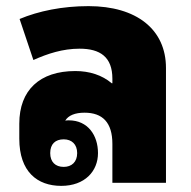

<svg xmlns="http://www.w3.org/2000/svg" viewBox="-20 -597 623 627"><path d="M180 10C257 10 300 -38 300 -97C300 -155 267 -204 205 -204C201 -204 197 -204 193 -203C203 -220 225 -229 256 -229C315 -229 347 -197 347 -127V0H522V-375C522 -501 426 -577 269 -577C184 -577 106 -561 44 -535L89 -401C136 -422 185 -438 240 -438C307 -438 347 -411 347 -340V-325H345C313 -352 272 -365 226 -365C110 -365 43 -303 43 -193V-144C43 -36 102 10 180 10ZM188 -52C161 -52 144 -68 144 -97C144 -127 161 -142 188 -142C214 -142 232 -126 232 -97C232 -68 214 -52 188 -52Z"/></svg>

Font: Noto Sans Thai Looped SemiCondensed Black
Style: Regular
Weight: 900
Width: 4
Designer: Sasikarn Vongin, Ben Mitchell
Foundry: The Fontpad Ltd
Version: Version 1.001